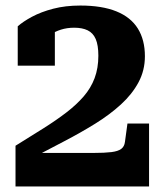

<svg xmlns="http://www.w3.org/2000/svg" viewBox="-20 -673 600 693"><path d="M318 -121H86Q81 -117 80.5 -112Q80 -107 84 -104Q88 -101 95 -102Q154 -133 212.5 -163.5Q271 -194 323.5 -226.5Q376 -259 416.5 -296Q457 -333 480 -376Q503 -419 503 -470Q503 -529 477.5 -570Q452 -611 400 -632Q348 -653 270 -653Q216 -653 172 -641.5Q128 -630 95.5 -612.5Q63 -595 44 -578V-436H178V-574Q168 -575 159.5 -569.5Q151 -564 145 -555.5Q139 -547 136 -538.5Q133 -530 135 -523Q145 -536 161.5 -547.5Q178 -559 200 -566Q222 -573 248 -573Q277 -573 296.5 -563.5Q316 -554 325.5 -532Q335 -510 335 -472Q335 -427 321.5 -391Q308 -355 282 -325Q256 -295 219.5 -267Q183 -239 137 -210Q91 -181 36 -147V0H518V-227H440L431 -161Q429 -144 417.5 -135.5Q406 -127 382 -124Q358 -121 318 -121Z"/></svg>

Font: Roboto Serif
Style: Bold
Weight: 700
Designer: Greg Gazdowicz
Foundry: Commercial Type
Version: Version 1.008